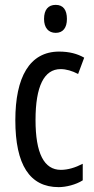

<svg xmlns="http://www.w3.org/2000/svg" viewBox="-20 -759 387 789"><path d="M209 -739C178 -739 161 -719 161 -681C161 -645 179 -624 209 -624C239 -624 255 -645 255 -681C255 -718 240 -739 209 -739ZM221 10C251 10 292 0 320 -18V-86C289 -70 259 -61 230 -61C161 -61 126 -129 126 -266C126 -404 161 -475 229 -475C252 -475 276 -468 301 -455L326 -522C298 -538 265 -547 223 -547C101 -547 43 -441 43 -265C43 -82 102 10 221 10Z"/></svg>

Font: Noto Sans Telugu ExtraCondensed
Style: Regular
Weight: 400
Width: 2
Designer: Jelle Bosma - Monotype Design Team
Foundry: Monotype Imaging Inc.
Version: Version 2.005